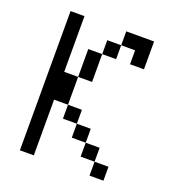

<svg xmlns="http://www.w3.org/2000/svg" viewBox="-117 -717 735 810"><g transform="rotate(20 250.0 -312.5)"><path d="M437.5 0V-62.5H375V0ZM62.5 -625Q62.5 -625 62.5 0H125Q125 0 125 -250H187.5V-187.5H250V-125H312.5V-62.5H375V-125H312.5V-187.5H250V-250H187.5Q187.5 -250 187.5 -375H125Q125 -375 125 -625ZM187.5 -375H250Q250 -375 250 -500H187.5Q187.5 -500 187.5 -375ZM250 -500H312.5V-562.5H250ZM375 -562.5V-500H437.5Q437.5 -500 437.5 -625H312.5V-562.5Z"/></g></svg>

Font: Unifont
Style: Regular
Weight: 500
Version: Version 13.0.05